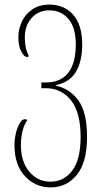

<svg xmlns="http://www.w3.org/2000/svg" viewBox="-20 -566 442 836"><path d="M201 250Q133 250 88 200.5Q43 151 43 66Q43 41 49 15Q55 -11 65.5 -29Q76 -47 88 -47Q92 -47 94.5 -46Q97 -45 99 -43Q85 -24 78 5.5Q71 35 71 66Q71 138 107.5 181.5Q144 225 200 225Q258 225 294.5 177Q331 129 331 30Q331 -77 289 -129.5Q247 -182 179 -182H160V-207H180Q245 -207 277.5 -249.5Q310 -292 310 -372Q310 -446 278 -483.5Q246 -521 195 -521Q147 -521 117.5 -487.5Q88 -454 88 -404Q88 -386 91 -366Q94 -346 106 -321Q102 -318 96 -318Q86 -318 73 -341Q60 -364 60 -405Q60 -439 75 -471.5Q90 -504 120.5 -525Q151 -546 195 -546Q259 -546 298.5 -502Q338 -458 338 -371Q338 -300 311 -254Q284 -208 223 -195V-193Q284 -180 321.5 -128.5Q359 -77 359 30Q359 142 314 196Q269 250 201 250Z"/></svg>

Font: Noto Serif Georgian ExtraCondensed Thin
Style: Regular
Weight: 100
Width: 2
Designer: Monotype Design Team, Akaki Razmadze
Foundry: Google LLC
Version: Version 2.003; ttfautohint (v1.8.4.7-5d5b)